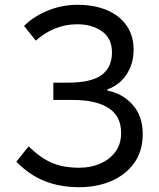

<svg xmlns="http://www.w3.org/2000/svg" viewBox="-20 -766 660 799"><path d="M310 13Q231 13 167 -12Q103 -37 48 -93L99 -157Q132 -125 164 -105Q196 -85 231.5 -76.5Q267 -68 310 -68Q358 -68 397 -85Q436 -102 460 -134Q484 -166 484 -213Q484 -283 431.5 -316.5Q379 -350 285 -350H202V-422H262Q360 -422 403 -454Q446 -486 446 -548Q446 -606 404.5 -635.5Q363 -665 301 -665Q251 -665 207 -646.5Q163 -628 129 -597L80 -658Q119 -697 178 -721.5Q237 -746 303 -746Q372 -746 424.5 -724Q477 -702 506.5 -660Q536 -618 536 -559Q536 -502 507.5 -457.5Q479 -413 427 -394V-389Q490 -377 532 -330Q574 -283 574 -208Q574 -138 539 -88.5Q504 -39 444 -13Q384 13 310 13Z"/></svg>

Font: Farlight84_Sys_V01
Style: Regular
Weight: 400
Designer: Ryoko NISHIZUKA  (kana, bopomofo & ideographs); Paul D. Hunt (Latin, Greek & Cyrillic); Sandoll Communications , Soo-you
Foundry: Adobe
Version: Version 2.004;October 29, 2024;FontCreator 14.0.0.2814 64-bi